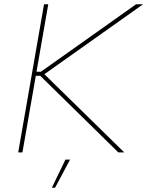

<svg xmlns="http://www.w3.org/2000/svg" viewBox="-20 -720 696 907"><path d="M170 -362H139L142 -381H173L623 -700H656L182 -364L180 -379L567 0H539ZM188 -700H208L86 0H66ZM289 34H311L240 167H225Z"/></svg>

Font: Fixel Italic Variable Display Thin
Style: Italic
Weight: 100
Italic angle: -10°
Designer: AlfaBravo + MacPaw
Foundry: Kyrylo Tkachov, Marchela Mozhyna, Serhii Makarenko, Maria Weinstein, Zakhar Kryvoshyya
Version: Version 1.210;Glyphs 3.2 (3217)